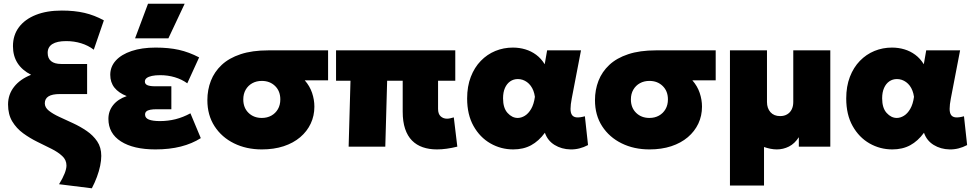

<svg xmlns="http://www.w3.org/2000/svg" viewBox="-20 -792 5268 1037"><path d="M476 225 299 203Q319 170.5 329 145Q339 119.5 339 102Q339 72 316.2 50.8Q293.5 29.5 257.5 11.5Q221.5 -6.5 181.2 -26.2Q141 -46 105 -72.2Q69 -98.5 46.2 -136.2Q23.5 -174 23.5 -228Q23.5 -281.5 56 -323Q88.5 -364.5 148 -388Q50 -438 50 -542.5Q50 -602 82.2 -645Q114.5 -688 173.5 -711.5Q232.5 -735 314 -735Q382 -735 436 -722.5Q490 -710 541 -682L486.5 -523.5Q456.5 -546.5 418.5 -558.2Q380.5 -570 337.5 -570Q288 -570 262.8 -554Q237.5 -538 237.5 -506.5Q237.5 -477 256 -461.8Q274.5 -446.5 310.5 -446.5H450.5V-284H303Q262 -284 242 -271.5Q222 -259 222 -234Q222 -211.5 244 -194Q266 -176.5 300.8 -160.5Q335.5 -144.5 374.5 -126.5Q413.5 -108.5 448.2 -84.8Q483 -61 505 -28.5Q527 4 527 50Q527 74.5 521 103.5Q515 132.5 503.5 163.5Q492 194.5 476 225Z M819.5 15Q701 15 633.2 -28.2Q565.5 -71.5 565.5 -150Q565.5 -192 591 -224.2Q616.5 -256.5 664.5 -273Q621 -290 598.2 -318.5Q575.5 -347 575.5 -388Q575.5 -432 605.5 -465Q635.5 -498 690.8 -516.5Q746 -535 820.5 -535Q891.5 -535 946.2 -522.8Q1001 -510.5 1055.5 -482L991.5 -342Q962 -363.5 924.2 -374.8Q886.5 -386 845.5 -386Q819 -386 800.5 -382Q782 -378 772.2 -370.5Q762.5 -363 762.5 -351.5Q762.5 -338 776 -332Q789.5 -326 818.5 -326H905.5V-202H826.5Q805.5 -202 791.5 -199.2Q777.5 -196.5 770.5 -190.2Q763.5 -184 763.5 -173Q763.5 -154.5 784.2 -146.2Q805 -138 843.5 -138Q887.5 -138 928.2 -148.2Q969 -158.5 1008.5 -180L1064.5 -46Q1017.5 -16 956.5 -0.5Q895.5 15 819.5 15ZM709.5 -585 779.5 -772H977.5L889.5 -585Z M1394 15Q1310.5 15 1244 -17.8Q1177.5 -50.5 1138.8 -110.2Q1100 -170 1100 -251Q1100 -307 1119 -355.8Q1138 -404.5 1177.5 -441.5Q1217 -478.5 1279.5 -499.2Q1342 -520 1429 -520H1752V-358H1626Q1653 -327.5 1665.5 -290.5Q1678 -253.5 1678 -216Q1678 -166.5 1658.2 -124.5Q1638.5 -82.5 1601.5 -51Q1564.5 -19.5 1512 -2.2Q1459.5 15 1394 15ZM1394 -155Q1423 -155 1445.5 -167.5Q1468 -180 1481 -202.5Q1494 -225 1494 -255Q1494 -300 1465.8 -327.5Q1437.5 -355 1394 -355Q1365 -355 1342.5 -342.5Q1320 -330 1307 -307.5Q1294 -285 1294 -255Q1294 -210 1322.2 -182.5Q1350.5 -155 1394 -155Z M2340 15Q2297.5 15 2263.5 3.2Q2229.5 -8.5 2205.2 -33Q2181 -57.5 2168 -96.2Q2155 -135 2155 -189V-356H2071L2061 0H1863L1873 -356H1795V-520H2439V-356H2346V-204Q2346 -176.5 2360 -163.8Q2374 -151 2394 -151Q2402.5 -151 2411.5 -153Q2420.5 -155 2431 -158L2450 0Q2420 7.5 2392.5 11.2Q2365 15 2340 15Z M2752 15Q2685.5 15 2628.8 -17.5Q2572 -50 2537.5 -111.5Q2503 -173 2503 -260Q2503 -325.5 2522.8 -376.8Q2542.5 -428 2576.8 -463.2Q2611 -498.5 2655.5 -516.8Q2700 -535 2750 -535Q2785 -535 2817 -525.5Q2849 -516 2875.8 -496.2Q2902.5 -476.5 2922 -445L2935 -520H3118L3068 -260Q3061.5 -226.5 3061.5 -204.2Q3061.5 -182 3069.5 -170.8Q3077.5 -159.5 3094.5 -158Q3111.5 -156.5 3139 -164L3156 -8.5Q3109.5 16 3061.2 15Q3013 14 2975.2 -9.2Q2937.5 -32.5 2923 -75Q2890 -30 2848.5 -7.5Q2807 15 2752 15ZM2776 -155Q2795.5 -155 2814.8 -166.8Q2834 -178.5 2848.8 -203.8Q2863.5 -229 2869 -269Q2866.5 -287 2860.8 -302Q2855 -317 2846.2 -328.8Q2837.5 -340.5 2826.5 -348.5Q2815.5 -356.5 2803 -360.8Q2790.5 -365 2777 -365Q2753.5 -365 2735.5 -352.5Q2717.5 -340 2707.2 -316.8Q2697 -293.5 2697 -261Q2697 -208.5 2721.5 -181.8Q2746 -155 2776 -155Z M3487.5 15Q3404 15 3337.5 -17.8Q3271 -50.5 3232.2 -110.2Q3193.5 -170 3193.5 -251Q3193.5 -307 3212.5 -355.8Q3231.5 -404.5 3271 -441.5Q3310.5 -478.5 3373 -499.2Q3435.5 -520 3522.5 -520H3845.5V-358H3719.5Q3746.5 -327.5 3759 -290.5Q3771.5 -253.5 3771.5 -216Q3771.5 -166.5 3751.8 -124.5Q3732 -82.5 3695 -51Q3658 -19.5 3605.5 -2.2Q3553 15 3487.5 15ZM3487.5 -155Q3516.5 -155 3539 -167.5Q3561.5 -180 3574.5 -202.5Q3587.5 -225 3587.5 -255Q3587.5 -300 3559.2 -327.5Q3531 -355 3487.5 -355Q3458.5 -355 3436 -342.5Q3413.5 -330 3400.5 -307.5Q3387.5 -285 3387.5 -255Q3387.5 -210 3415.8 -182.5Q3444 -155 3487.5 -155Z M3922.5 210V-520H4122.5V-241Q4122.5 -207.5 4141.2 -186.2Q4160 -165 4193.5 -165Q4216 -165 4232 -174.8Q4248 -184.5 4256.2 -201.5Q4264.5 -218.5 4264.5 -241V-520H4464.5V0H4294.5V-51Q4272 -16 4241 -0.5Q4210 15 4175.5 15Q4159 15 4141.5 11.5Q4124 8 4106.5 2V210Z M4799.5 15Q4733 15 4676.2 -17.5Q4619.5 -50 4585 -111.5Q4550.5 -173 4550.5 -260Q4550.5 -325.5 4570.2 -376.8Q4590 -428 4624.2 -463.2Q4658.5 -498.5 4703 -516.8Q4747.5 -535 4797.5 -535Q4832.5 -535 4864.5 -525.5Q4896.5 -516 4923.2 -496.2Q4950 -476.5 4969.5 -445L4982.5 -520H5165.5L5115.5 -260Q5109 -226.5 5109 -204.2Q5109 -182 5117 -170.8Q5125 -159.5 5142 -158Q5159 -156.5 5186.5 -164L5203.5 -8.5Q5157 16 5108.8 15Q5060.5 14 5022.8 -9.2Q4985 -32.5 4970.5 -75Q4937.5 -30 4896 -7.5Q4854.5 15 4799.5 15ZM4823.5 -155Q4843 -155 4862.2 -166.8Q4881.5 -178.5 4896.2 -203.8Q4911 -229 4916.5 -269Q4914 -287 4908.2 -302Q4902.5 -317 4893.8 -328.8Q4885 -340.5 4874 -348.5Q4863 -356.5 4850.5 -360.8Q4838 -365 4824.5 -365Q4801 -365 4783 -352.5Q4765 -340 4754.8 -316.8Q4744.5 -293.5 4744.5 -261Q4744.5 -208.5 4769 -181.8Q4793.5 -155 4823.5 -155Z"/></svg>

Font: Geologica Roman Black
Style: Regular
Weight: 900
Designer: Sindre Bremnes, Frode Helland
Foundry: Monokrom Skriftforlag AS
Version: Version 1.010;gftools[0.9.28]